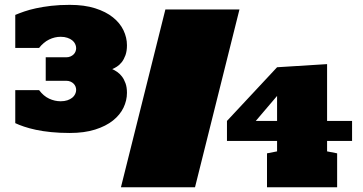

<svg xmlns="http://www.w3.org/2000/svg" viewBox="-20 -790 1530 810"><path d="M235.8 -362.8Q252 -362.8 264.2 -366.9Q276.4 -371.1 284.7 -377.7Q293 -384.3 297.1 -393.1Q301.3 -401.9 301.3 -410.6Q301.3 -418 298.6 -424.8Q295.9 -431.6 290.5 -437Q285.2 -442.4 277.3 -445.8Q269.5 -449.2 259.3 -449.2H172.9V-548.3H259.3Q269.5 -548.3 277.3 -551.8Q285.2 -555.2 290.5 -560.5Q295.9 -565.9 298.6 -572.8Q301.3 -579.6 301.3 -586.9Q301.3 -595.7 297.1 -604.5Q293 -613.3 284.7 -619.9Q276.4 -626.5 264.2 -630.6Q252 -634.8 235.8 -634.8Q210.9 -634.8 187.3 -623.3Q163.6 -611.8 145 -587.9H44.4V-727.1Q60.5 -733.9 82.3 -741.5Q104 -749 132.1 -755.1Q160.2 -761.2 195.6 -765.4Q231 -769.5 274.4 -769.5Q335.9 -769.5 381.3 -755.1Q426.8 -740.7 456.5 -716.8Q486.3 -692.9 501 -662.1Q515.6 -631.3 515.6 -599.1Q515.6 -574.7 509.3 -557.1Q502.9 -539.6 493.7 -527.8Q484.4 -516.1 473.4 -509Q462.4 -502 453.6 -498.5Q463.4 -494.1 474.4 -486.6Q485.4 -479 494.4 -467.3Q503.4 -455.6 509.5 -438.7Q515.6 -421.9 515.6 -398.4Q515.6 -366.2 501 -335.7Q486.3 -305.2 456.5 -281.5Q426.8 -257.8 381.3 -243.4Q335.9 -229 274.4 -229Q231 -229 195.3 -232.7Q159.7 -236.3 131.3 -242.4Q103 -248.5 81.3 -255.9Q59.6 -263.2 44.4 -270.5V-409.7H145Q163.6 -384.8 187.3 -373.8Q210.9 -362.8 235.8 -362.8ZM677.7 -750H990.2L802.7 0H490.2ZM937.5 -279.8 1148.9 -506.3 1359.9 -519.5V-279.8H1465.3V-195.3H1359.9V-151.4L1402.3 -143.1V0H1106.4V-143.1L1148.9 -151.4V-195.3H937.5ZM1059.1 -279.8H1148.9V-385.3Z"/></svg>

Font: Holtwood One SC
Style: Regular
Weight: 400
Version: Version 1.000